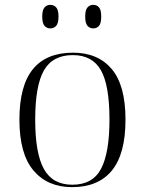

<svg xmlns="http://www.w3.org/2000/svg" viewBox="-20 -761 596 791"><path d="M277 10Q176 10 118 -58.5Q60 -127 60 -268Q60 -408 115.5 -476Q171 -544 281 -544Q383 -544 440 -477Q497 -410 497 -268Q497 -127 441 -58.5Q385 10 277 10ZM278 0Q362 0 396.5 -66Q431 -132 431 -268Q431 -410 395.5 -472Q360 -534 280 -534Q197 -534 161 -471Q125 -408 125 -268Q125 -129 161 -64.5Q197 0 278 0ZM364 -644Q350 -644 340.5 -654.5Q331 -665 331 -693Q331 -720 340.5 -730.5Q350 -741 364 -741Q379 -741 388 -730.5Q397 -720 397 -693Q397 -665 388 -654.5Q379 -644 364 -644ZM187 -644Q173 -644 163.5 -654.5Q154 -665 154 -693Q154 -720 163.5 -730.5Q173 -741 187 -741Q202 -741 211.5 -730.5Q221 -720 221 -693Q221 -665 211.5 -654.5Q202 -644 187 -644Z"/></svg>

Font: Noto Serif Display Light
Style: Regular
Weight: 300
Designer: Monotype Design Team
Foundry: Monotype Imaging Inc.
Version: Version 2.009